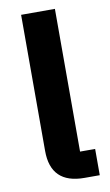

<svg xmlns="http://www.w3.org/2000/svg" viewBox="-85 -784 473 828"><g transform="rotate(-10 151.5 -370.0)"><path d="M283 0H216Q69 0 69 -144V-740H217V-115H283Z"/></g></svg>

Font: Aneliza
Style: Bold
Weight: 700
Designer: Mike Abbink, Paul van der Laan, Pieter van Rosmalen
Foundry: Bold Monday
Version: Version 3.0